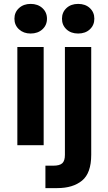

<svg xmlns="http://www.w3.org/2000/svg" viewBox="-20 -745 556 985"><path d="M137 -573Q101 -573 77.5 -594.5Q54 -616 54 -649Q54 -682 77.5 -703.5Q101 -725 137 -725Q174 -725 197.5 -703.5Q221 -682 221 -649Q221 -616 197.5 -594.5Q174 -573 137 -573ZM69 0V-504H204V0ZM381 -573Q344 -573 321 -594.5Q298 -616 298 -649Q298 -682 321 -703.5Q344 -725 381 -725Q418 -725 441 -703.5Q464 -682 464 -649Q464 -616 441 -594.5Q418 -573 381 -573ZM213 220V105H253Q286 105 299.5 92.5Q313 80 313 50V-504H448V49Q448 143 401 181.5Q354 220 274 220Z"/></svg>

Font: DM Sans
Style: Bold
Weight: 700
Designer: Colophon Foundry, Jonny Pinhorn
Foundry: Colophon Foundry
Version: Version 4.004; ttfautohint (v1.8.4.7-5d5b)